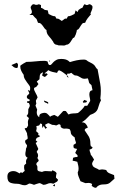

<svg xmlns="http://www.w3.org/2000/svg" viewBox="-20 -891 577 909"><path d="M217 -583Q221 -583 224.5 -587.5Q228 -592 233.5 -597.5Q239 -603 247.5 -607.5Q256 -612 270 -612Q283 -612 292.5 -609Q302 -606 311 -597Q327 -602 343.5 -605.5Q360 -609 377 -609Q382 -609 388 -607Q396 -600 406.5 -595.5Q417 -591 425 -584Q430 -579 433 -573Q436 -567 442 -563Q449 -527 454.5 -495Q460 -463 455 -425L458 -416Q451 -403 448.5 -393Q446 -383 442.5 -374.5Q439 -366 431.5 -359.5Q424 -353 407 -347Q397 -337 388 -328Q379 -319 367 -312Q379 -312 385.5 -305Q392 -298 396 -287Q391 -285 386 -282.5Q381 -280 381 -274Q387 -264 392 -257.5Q397 -251 400.5 -244.5Q404 -238 406 -230Q408 -222 408 -210Q408 -205 410 -199L418 -194Q418 -189 413.5 -186.5Q409 -184 404 -183Q404 -176 406.5 -170.5Q409 -165 410 -158Q415 -153 418 -147.5Q421 -142 425 -136V-135Q422 -130 419 -125Q416 -120 416 -114L420 -104Q426 -98 434 -95Q442 -92 449 -87Q459 -89 463 -89Q468 -89 473 -88Q478 -87 483 -86Q487 -75 498.5 -70.5Q510 -66 520 -62L522 -45Q510 -34 500.5 -26Q491 -18 473 -18Q460 -18 453.5 -15.5Q447 -13 443 -10Q439 -7 437.5 -4.5Q436 -2 433 -2Q428 -2 423 -5Q418 -8 414 -11L416 -20Q408 -25 400.5 -25Q393 -25 384 -24L361 -33Q357 -44 352.5 -54Q348 -64 348 -75Q352 -82 352 -92Q352 -101 350 -109Q348 -117 346 -125Q333 -129 324 -130L326 -144Q335 -148 347 -148V-156L336 -167L345 -186Q340 -187 335 -188Q330 -189 328 -194V-205L340 -213Q339 -220 336.5 -226Q334 -232 334 -240Q323 -248 319.5 -252.5Q316 -257 315.5 -261Q315 -265 314.5 -268.5Q314 -272 310 -279L304 -281Q296 -283 287.5 -282Q279 -281 272 -286Q266 -290 267 -295.5Q268 -301 259 -303L246 -297Q237 -300 227 -300Q222 -302 217.5 -304.5Q213 -307 208 -308L194 -301Q194 -292 203 -287L195 -281L187 -295L181 -285Q180 -290 179.5 -294Q179 -298 179 -303L172 -307L165 -297L152 -294Q154 -286 153.5 -282Q153 -278 151 -270L162 -260L161 -252L170 -247Q166 -243 163 -242Q160 -241 157.5 -240Q155 -239 153 -236.5Q151 -234 149 -227L157 -220L149 -214L161 -187Q161 -182 157.5 -179Q154 -176 154 -171Q165 -157 157 -143L163 -133Q163 -127 157.5 -123.5Q152 -120 152 -112Q157 -105 157 -101.5Q157 -98 157 -90Q157 -82 165.5 -80Q174 -78 179 -77Q189 -82 199.5 -81Q210 -80 221 -80H225L228 -85Q233 -83 239 -80Q245 -77 248 -71Q247 -66 246 -62.5Q245 -59 245 -54V-50L255 -40Q253 -32 245.5 -28.5Q238 -25 232 -21Q229 -22 226 -23Q223 -24 219 -24Q211 -24 203 -20Q195 -16 185 -16Q180 -18 175.5 -21Q171 -24 166 -24Q164 -24 154 -20.5Q144 -17 141 -16Q136 -18 130 -20Q124 -22 118 -22Q113 -19 108 -16.5Q103 -14 97 -14Q87 -14 79 -17.5Q71 -21 60 -21Q41 -21 28 -26.5Q15 -32 15 -55Q15 -69 23 -75Q31 -81 44 -81Q52 -81 59 -77.5Q66 -74 73 -70L79 -76L85 -72L97 -82Q94 -91 94 -99Q94 -101 94.5 -104Q95 -107 95 -109L104 -117Q103 -120 103 -125Q103 -136 111 -144Q100 -149 100 -161Q100 -168 101.5 -174Q103 -180 103 -187Q108 -195 108 -203Q105 -207 102 -211.5Q99 -216 99 -221Q99 -228 105 -230Q111 -232 111 -237Q111 -243 109.5 -248.5Q108 -254 108 -260Q106 -265 103 -270.5Q100 -276 97 -281L98 -284L106 -285Q108 -287 109.5 -290.5Q111 -294 113 -297L112 -312Q112 -317 113.5 -322Q115 -327 117 -332L106 -342Q113 -350 113.5 -356.5Q114 -363 114 -374Q116 -379 118.5 -383Q121 -387 121 -392Q121 -393 119.5 -397Q118 -401 117 -403L108 -405L109 -412H118L122 -418Q117 -421 112 -423.5Q107 -426 107 -433Q107 -438 112 -441.5Q117 -445 119 -450Q117 -453 115.5 -457Q114 -461 112 -465L122 -461L123 -475Q123 -481 118 -487.5Q113 -494 107.5 -501.5Q102 -509 97 -517.5Q92 -526 92 -537Q86 -545 81 -555Q76 -565 76 -576L77 -581Q84 -586 90.5 -590Q97 -594 105 -598Q127 -598 148.5 -600.5Q170 -603 192 -603Q195 -603 198.5 -602Q202 -601 205 -600Q206 -595 208.5 -589Q211 -583 217 -583ZM191 -542 201 -544 206 -539Q202 -536 198.5 -531.5Q195 -527 190 -527L179 -534L184 -548H181L172 -542Q168 -536 168 -529.5Q168 -523 167 -516L154 -505L162 -493L152 -480L142 -475L141 -471Q141 -464 148.5 -451Q156 -438 158 -430L150 -415Q150 -411 150.5 -408Q151 -405 152 -401L148 -391L156 -372Q154 -364 154 -359Q154 -343 166 -336V-340Q166 -350 175 -353.5Q184 -357 192 -357Q194 -357 197 -356Q200 -355 202 -354Q206 -350 210 -346.5Q214 -343 217 -338Q221 -342 226.5 -343.5Q232 -345 237 -347L254 -338L279 -365L284 -366L292 -365L304 -349Q315 -354 326.5 -354Q338 -354 349 -356Q356 -361 366.5 -371.5Q377 -382 381 -390H393L407 -413Q407 -421 405 -429Q403 -437 403 -445Q403 -453 406.5 -458Q410 -463 418 -464Q417 -470 415.5 -476Q414 -482 413 -488Q402 -496 401 -502.5Q400 -509 396 -520Q386 -518 381 -518Q373 -518 368 -520.5Q363 -523 358.5 -526Q354 -529 348.5 -531.5Q343 -534 334 -534Q326 -538 318 -546H317L307 -542L300 -543L296 -535Q288 -541 279.5 -547.5Q271 -554 261 -558Q256 -558 254 -554Q252 -550 250 -546Q239 -548 228.5 -550.5Q218 -553 208 -559Q205 -554 199.5 -550.5Q194 -547 191 -542ZM60 -594 65 -587V-579Q65 -577 64 -573Q63 -569 59 -569Q51 -569 45 -573.5Q39 -578 34 -583ZM377 -405H374L372 -409L379 -418L392 -413Q391 -407 386.5 -406Q382 -405 377 -405ZM188 -415Q193 -414 198 -411.5Q203 -409 208 -407V-399Q203 -403 196 -405Q189 -407 188 -415ZM240 -9 230 -11 240 -20ZM296 -531V-534Q300 -534 301.5 -530.5Q303 -527 304 -524H302ZM212 -601 213 -604H215L217 -603V-601L214 -600ZM232 -693Q223 -707 211.5 -719.5Q200 -732 200 -749Q194 -752 190 -758Q186 -764 182 -769.5Q178 -775 173.5 -779Q169 -783 160 -783L153 -801Q148 -805 143.5 -810Q139 -815 135 -820H119Q123 -822 127 -825.5Q131 -829 131 -834Q131 -840 128 -846Q125 -852 125 -858Q127 -862 130.5 -866.5Q134 -871 139 -871Q142 -871 145 -869.5Q148 -868 151 -868Q158 -868 164 -871L174 -867V-854Q179 -853 183.5 -850Q188 -847 192 -844L206 -842L210 -825Q218 -821 225 -817.5Q232 -814 241 -814L248 -802L250 -803Q257 -803 262 -799Q267 -795 272 -792Q277 -794 283 -799.5Q289 -805 295 -802L302 -814Q310 -814 317.5 -817.5Q325 -821 333 -825L338 -842L347 -834L352 -844Q356 -847 360.5 -850Q365 -853 370 -854Q372 -858 374.5 -863Q377 -868 380 -871L390 -867Q395 -867 398 -869Q401 -871 406 -871Q410 -869 414 -866Q418 -863 418 -858Q418 -850 414.5 -842.5Q411 -835 408 -827L411 -824Q403 -815 395 -804.5Q387 -794 383 -783H381Q373 -783 369 -778.5Q365 -774 361.5 -768Q358 -762 354.5 -756.5Q351 -751 344 -749Q344 -747 342.5 -740.5Q341 -734 338.5 -727.5Q336 -721 333 -716Q330 -711 328 -711L327 -713Q322 -705 313.5 -692Q305 -679 293 -679Q288 -675 282 -675.5Q276 -676 270 -676Q265 -676 260 -676Q255 -676 250 -679H248Q243 -679 238 -683.5Q233 -688 232 -693Z"/></svg>

Font: ErikasBuero
Style: Regular
Weight: 400
Designer: Peter Wiegel
Foundry: Peter Wiegel
Version: Version 1.006